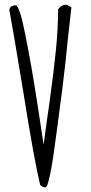

<svg xmlns="http://www.w3.org/2000/svg" viewBox="-20 -786 390 823"><path d="M152 6Q126 -102 81 -385Q31 -687 20 -744Q24 -763 47 -763Q64 -763 89 -635Q115 -506 140 -343L167 -166Q183 -286 192 -346Q211 -484 220 -574.5Q229 -665 229 -746Q244 -766 265 -766L286 -755L271 -620Q266 -558 246 -395L237 -329Q226 -241 215 -163Q200 -50 187 -6Q181 17 175 17Q161 17 152 6Z"/></svg>

Font: Amatic SC
Style: Bold
Weight: 700
Designer: Multiple Designers
Foundry: Vernon Adams
Version: Version 2.505